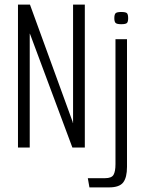

<svg xmlns="http://www.w3.org/2000/svg" viewBox="-20 -640 631 833"><path d="M58 0V-620H110L295 -112L296 -107L297 -106V-620H348V0H294L112 -488L109 -495V0ZM368 173 361 133H436Q464 133 472.5 118.5Q481 104 481 72V-470H531V84Q531 130 514.5 151.5Q498 173 453 173ZM506 -535Q487 -535 481.5 -540.5Q476 -546 476 -561Q476 -577 481.5 -582.5Q487 -588 506 -588Q526 -588 531 -582.5Q536 -577 536 -561Q536 -546 531 -540.5Q526 -535 506 -535Z"/></svg>

Font: Smooch Sans Thin
Style: Regular
Weight: 400
Version: Version 1.010